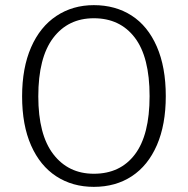

<svg xmlns="http://www.w3.org/2000/svg" viewBox="-20 -716 731 747"><path d="M625 -342Q625 -231 590.5 -151.5Q556 -72 493 -30.5Q430 11 345 11Q262 11 199 -30Q136 -71 101 -150Q66 -229 66 -341Q66 -452 101 -532Q136 -612 199.5 -654Q263 -696 345 -696Q429 -696 492 -655.5Q555 -615 590 -535Q625 -455 625 -342ZM129 -341Q129 -192 187.5 -116Q246 -40 345 -40Q448 -40 505 -115.5Q562 -191 562 -342Q562 -494 504.5 -569.5Q447 -645 345 -645Q245 -645 187 -568.5Q129 -492 129 -341Z"/></svg>

Font: Statis Sans Light
Style: Regular
Weight: 300
Designer: bBox Type GmbH
Foundry: bBox Type GmbH
Version: Version 1.000